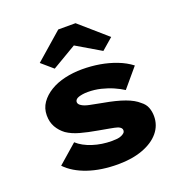

<svg xmlns="http://www.w3.org/2000/svg" viewBox="-142 -914 987 1046"><g transform="rotate(-20 352.0 -391.0)"><path d="M366 10Q268 10 192 -16Q116 -42 71 -89L181 -185Q214 -155 266.5 -138Q319 -121 378 -121Q394 -121 408 -122.5Q422 -124 433 -129Q444 -134 450 -140Q456 -146 456 -155Q456 -170 434 -179Q418 -184 389 -189Q360 -194 328 -200Q270 -210 226.5 -222Q183 -234 152 -255Q124 -276 107.5 -305Q91 -334 91 -373Q91 -414 113 -445.5Q135 -477 172 -499.5Q209 -522 257 -533Q305 -544 357 -544Q410 -544 459.5 -535.5Q509 -527 554.5 -509.5Q600 -492 635 -465L543 -356Q520 -371 488.5 -385Q457 -399 420 -408Q383 -417 344 -417Q328 -417 315 -415Q302 -413 291 -409.5Q280 -406 274.5 -399.5Q269 -393 269 -386Q269 -379 273.5 -373Q278 -367 287 -362Q301 -353 330.5 -347Q360 -341 402 -333Q476 -320 524 -302.5Q572 -285 598 -261Q621 -244 630 -220.5Q639 -197 639 -170Q639 -117 605.5 -76.5Q572 -36 510 -13Q448 10 366 10ZM219 -598 153 -655 310 -792H410L567 -655L501 -598L345 -690H375Z"/></g></svg>

Font: Lexend Giga ExtraBold
Style: Regular
Weight: 800
Designer: Bonnie Shaver-Troup, Thomas Jockin
Foundry: Lexend
Version: Version 1.007